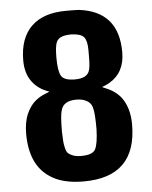

<svg xmlns="http://www.w3.org/2000/svg" viewBox="-53 -759 655 825"><g transform="rotate(-5 275.0 -346.5)"><path d="M61 -518Q61 -614 112.5 -664.5Q164 -715 263 -715Q308 -715 319 -714Q488 -693 488 -517Q488 -429 421 -390Q403 -380 390 -376Q388 -375 393 -373Q395 -372 398 -371Q442 -354 467 -324Q503 -278 503 -204Q503 22 275 22Q182 22 129 -15Q46 -70 46 -204Q46 -229 50 -250.5Q54 -272 61 -288Q68 -304 77 -317Q86 -330 95.5 -338.5Q105 -347 115 -353.5Q125 -360 133.5 -363.5Q142 -367 148 -369.5Q154 -372 157.5 -373.5Q161 -375 160 -376Q114 -391 87.5 -427Q61 -463 61 -518ZM344 -538Q344 -579 331 -594.5Q318 -610 279 -612Q252 -612 238 -607Q218 -601 211 -582.5Q204 -564 204 -518Q204 -460 216.5 -439Q229 -418 275 -418Q328 -418 338 -450Q344 -464 344 -515ZM274 -88Q323 -88 335 -111Q347 -134 349 -197Q349 -269 342 -290Q338 -309 319.5 -320Q301 -331 274 -331Q217 -331 207 -290Q200 -269 200 -197Q201 -170 202 -156.5Q203 -143 207 -127Q211 -111 218.5 -104.5Q226 -98 239.5 -93Q253 -88 274 -88Z"/></g></svg>

Font: MathJax_SansSerif
Style: Bold
Weight: 700
Version: Version 1.1